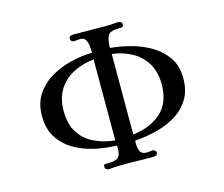

<svg xmlns="http://www.w3.org/2000/svg" viewBox="-105 -882 1210 1035"><g transform="rotate(-15 500.0 -364.5)"><path d="M454 -581Q388 -574 336.5 -546.5Q285 -519 255.5 -471Q226 -423 226 -352Q226 -281 255.5 -234Q285 -187 336.5 -161.5Q388 -136 454 -129ZM774 -357Q774 -425 746 -472.5Q718 -520 669 -548Q620 -576 556 -584V-440Q556 -364 556 -287.5Q556 -211 556 -135Q653 -146 713.5 -200Q774 -254 774 -357ZM895 -358Q895 -288 864.5 -240Q834 -192 784.5 -162.5Q735 -133 675.5 -118.5Q616 -104 557 -100V-84Q556 -61 564.5 -41.5Q573 -22 601 -22Q609 -22 617.5 -23.5Q626 -25 635 -25Q641 -25 647 -20.5Q653 -16 653 -9Q653 4 644.5 7Q636 10 625 10Q591 10 557.5 9Q524 8 490 8Q480 8 469.5 8Q459 8 448 8Q435 9 421 9Q407 9 393 11Q391 11 388 11.5Q385 12 383 12Q374 12 367 8Q360 4 360 -6Q360 -20 367.5 -20Q375 -20 385 -20Q421 -20 438.5 -31.5Q456 -43 456 -83V-100Q395 -101 333.5 -114.5Q272 -128 220.5 -158Q169 -188 137.5 -237Q106 -286 106 -358Q106 -427 138 -476Q170 -525 222 -556Q274 -587 335 -602Q396 -617 455 -618Q455 -634 453 -654.5Q451 -675 442.5 -690.5Q434 -706 412 -706Q403 -706 394.5 -704.5Q386 -703 378 -703Q371 -703 365 -707.5Q359 -712 359 -719Q359 -733 367 -736Q375 -739 387 -739Q416 -739 444 -738.5Q472 -738 501 -738Q530 -738 559.5 -737.5Q589 -737 618 -740Q620 -740 622.5 -740.5Q625 -741 628 -741Q637 -741 646 -738Q655 -735 655 -724Q655 -710 644.5 -708.5Q634 -707 624 -707Q577 -707 566 -683Q555 -659 555 -618Q612 -613 671.5 -597Q731 -581 781.5 -550.5Q832 -520 863.5 -473Q895 -426 895 -358Z"/></g></svg>

Font: Kaisei Tokumin Medium
Style: Regular
Weight: 500
Designer: Font-Kai, 金井和夫
Foundry: KAZUO KANAI
Version: Version 5.003